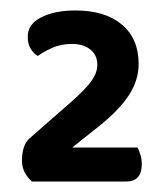

<svg xmlns="http://www.w3.org/2000/svg" viewBox="-20 -719 318 367"><path d="M124 -699Q181 -699 213 -672Q245 -645 245 -597Q245 -566 227 -538Q209 -510 172 -480L118 -437H243Q246 -431 248.5 -423Q251 -415 251 -405Q251 -372 221 -372H41Q33 -379 27.5 -389Q22 -399 22 -412Q22 -442 37 -455L117 -525Q144 -549 155 -564.5Q166 -580 166 -595Q166 -614 152.5 -624.5Q139 -635 118 -635Q97 -635 81 -628Q65 -621 52 -612Q44 -617 38.5 -626Q33 -635 33 -649Q33 -673 59 -686Q85 -699 124 -699Z"/></svg>

Font: Baloo Tammudu 2 SemiBold
Style: Regular
Weight: 600
Designer: Maithili Shingre, Omkar Shende and Ek Type
Foundry: Ek Type
Version: Version 1.640;hotconv 1.0.111;makeotfexe 2.5.65597; ttfautoh